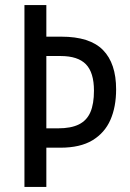

<svg xmlns="http://www.w3.org/2000/svg" viewBox="-20 -734 509 754"><path d="M436 -383Q436 -314 413.5 -263Q391 -212 343 -183Q295 -154 217 -154H162V0H76V-714H162V-590H221Q333 -590 384.5 -537.5Q436 -485 436 -383ZM208 -230Q259 -230 290 -245.5Q321 -261 335 -293.5Q349 -326 349 -378Q349 -449 317.5 -481.5Q286 -514 218 -514H162V-230Z"/></svg>

Font: Noto Sans Display Condensed
Style: Regular
Weight: 400
Width: 3
Designer: Monotype Design Team
Foundry: Monotype Imaging Inc.
Version: Version 2.003